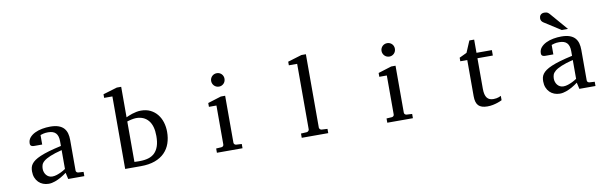

<svg xmlns="http://www.w3.org/2000/svg" viewBox="-47 -1229 5562 1734"><g transform="rotate(-10 2734.5 -362.5)"><path d="M458.5 -267.1Q391.1 -250 351.6 -233.4Q312 -216.8 291.7 -200Q271.5 -183.1 265.9 -165.8Q260.3 -148.4 260.3 -129.9Q260.3 -114.3 265.4 -99.4Q270.5 -84.5 280 -72.8Q289.6 -61 303.5 -54Q317.4 -46.9 335.4 -46.9Q355.5 -46.9 377.2 -54.2Q398.9 -61.5 417 -70.3Q438 -80.6 458.5 -94.2ZM471.7 0 458.5 -59.1Q432.1 -39.1 404.3 -23.4Q392.1 -16.6 378.4 -10.3Q364.7 -3.9 350.3 1.2Q335.9 6.3 321 9.3Q306.2 12.2 291.5 12.2Q264.2 12.2 240.5 2.9Q216.8 -6.3 199.2 -23.9Q181.6 -41.5 171.6 -66.4Q161.6 -91.3 161.6 -123Q161.6 -141.6 165.3 -158.2Q168.9 -174.8 180.2 -190.4Q191.4 -206.1 211.7 -220.5Q231.9 -234.9 264.9 -249Q297.9 -263.2 345.5 -277.1Q393.1 -291 458.5 -305.2V-348.1Q458.5 -398.4 436 -422.6Q413.6 -446.8 365.2 -446.8Q338.9 -446.8 320.3 -441.9Q301.8 -437 294.4 -434.1V-347.2H221.7Q214.8 -347.2 208.3 -348.1Q201.7 -349.1 196.3 -352.3Q190.9 -355.5 187.7 -361.1Q184.6 -366.7 184.6 -376Q184.6 -406.7 203.1 -429Q221.7 -451.2 251.5 -465.8Q281.2 -480.5 318.4 -487.3Q355.5 -494.1 392.6 -494.1Q439 -494.1 469.5 -482.9Q500 -471.7 517.8 -451.7Q535.6 -431.6 543 -404.3Q550.3 -377 550.3 -344.2V-64Q550.3 -54.7 556.4 -48.8Q562.5 -43 571.3 -42L619.6 -39.1V0Z M1425.3 -264.2Q1425.3 -207.5 1408.7 -159.4Q1392.1 -111.3 1357.2 -75.7Q1322.3 -40 1267.8 -20Q1213.4 0 1138.2 0H994.1V-665H918.5V-698.2L1047.4 -736.8H1087.4V-457Q1096.2 -460.9 1110.4 -467.3Q1124.5 -473.6 1142.8 -479.5Q1161.1 -485.4 1182.1 -489.7Q1203.1 -494.1 1225.1 -494.1Q1274.4 -494.1 1311.8 -475.6Q1349.1 -457 1374.5 -425.3Q1399.9 -393.6 1412.6 -351.8Q1425.3 -310.1 1425.3 -264.2ZM1323.2 -244.1Q1323.2 -338.4 1283 -386.7Q1242.7 -435.1 1170.4 -435.1Q1162.1 -435.1 1150.9 -433.6Q1139.6 -432.1 1128.2 -429.7Q1116.7 -427.2 1105.7 -424.3Q1094.7 -421.4 1087.4 -418.9V-47.9Q1095.7 -47.4 1104.5 -47.4Q1111.8 -46.9 1120.1 -46.9H1136.2Q1180.7 -46.9 1215.3 -57.1Q1250 -67.4 1273.9 -90.8Q1297.9 -114.3 1310.5 -151.9Q1323.2 -189.5 1323.2 -244.1Z M1835.4 0V-39.1L1884.3 -42Q1893.6 -43 1899.4 -48.8Q1905.3 -54.7 1905.3 -64V-420.9H1836.4V-456.1L1958.5 -494.1H1998V-64Q1998 -54.7 2004.2 -48.8Q2010.3 -43 2019 -42L2070.3 -39.1V0ZM2019 -647Q2019 -634.3 2014.4 -622.8Q2009.8 -611.3 2001.5 -603Q1993.2 -594.7 1982.2 -589.8Q1971.2 -585 1958.5 -585Q1945.8 -585 1934.3 -589.8Q1922.9 -594.7 1914.6 -603Q1906.2 -611.3 1901.4 -622.8Q1896.5 -634.3 1896.5 -647Q1896.5 -659.7 1901.4 -670.9Q1906.2 -682.1 1914.6 -690.4Q1922.9 -698.7 1934.3 -703.4Q1945.8 -708 1958.5 -708Q1971.2 -708 1982.2 -703.4Q1993.2 -698.7 2001.5 -690.4Q2009.8 -682.1 2014.4 -670.9Q2019 -659.7 2019 -647Z M2613.3 0V-39.1L2666.5 -42Q2673.3 -42 2680.9 -49.1Q2688.5 -56.2 2688.5 -63V-665H2612.3V-698.2L2740.2 -736.8H2781.2V-63Q2781.2 -56.2 2788.3 -49.1Q2795.4 -42 2802.2 -42L2856.4 -39.1V0Z M3397.9 0V-39.1L3446.8 -42Q3456.1 -43 3461.9 -48.8Q3467.8 -54.7 3467.8 -64V-420.9H3398.9V-456.1L3521 -494.1H3560.5V-64Q3560.5 -54.7 3566.7 -48.8Q3572.8 -43 3581.5 -42L3632.8 -39.1V0ZM3581.5 -647Q3581.5 -634.3 3576.9 -622.8Q3572.3 -611.3 3564 -603Q3555.7 -594.7 3544.7 -589.8Q3533.7 -585 3521 -585Q3508.3 -585 3496.8 -589.8Q3485.4 -594.7 3477.1 -603Q3468.8 -611.3 3463.9 -622.8Q3459 -634.3 3459 -647Q3459 -659.7 3463.9 -670.9Q3468.8 -682.1 3477.1 -690.4Q3485.4 -698.7 3496.8 -703.4Q3508.3 -708 3521 -708Q3533.7 -708 3544.7 -703.4Q3555.7 -698.7 3564 -690.4Q3572.3 -682.1 3576.9 -670.9Q3581.5 -659.7 3581.5 -647Z M4449.7 -21Q4431.2 -11.7 4409.2 -4.4Q4390.6 2 4366.2 7.1Q4341.8 12.2 4314.9 12.2Q4258.3 12.2 4232.9 -14.2Q4207.5 -40.5 4207.5 -100.1V-432.1H4143.6V-464.8L4211.9 -497.1L4256.8 -603H4300.8V-481.9H4441.9V-432.1H4300.8V-152.8Q4300.8 -123 4305.9 -102.3Q4311 -81.5 4321 -68.6Q4331.1 -55.7 4345.9 -49.8Q4360.8 -43.9 4380.9 -43.9Q4395.5 -43.9 4408 -46.4Q4420.4 -48.8 4429.7 -52.2Q4440.4 -56.2 4449.7 -61Z M5146 -267.1Q5078.6 -250 5039.1 -233.4Q4999.5 -216.8 4979.2 -200Q4959 -183.1 4953.4 -165.8Q4947.8 -148.4 4947.8 -129.9Q4947.8 -114.3 4952.9 -99.4Q4958 -84.5 4967.5 -72.8Q4977.1 -61 4991 -54Q5004.9 -46.9 5022.9 -46.9Q5043 -46.9 5064.7 -54.2Q5086.4 -61.5 5104.5 -70.3Q5125.5 -80.6 5146 -94.2ZM5159.2 0 5146 -59.1Q5119.6 -39.1 5091.8 -23.4Q5079.6 -16.6 5065.9 -10.3Q5052.2 -3.9 5037.8 1.2Q5023.4 6.3 5008.5 9.3Q4993.7 12.2 4979 12.2Q4951.7 12.2 4928 2.9Q4904.3 -6.3 4886.7 -23.9Q4869.1 -41.5 4859.1 -66.4Q4849.1 -91.3 4849.1 -123Q4849.1 -141.6 4852.8 -158.2Q4856.4 -174.8 4867.7 -190.4Q4878.9 -206.1 4899.2 -220.5Q4919.4 -234.9 4952.4 -249Q4985.4 -263.2 5033 -277.1Q5080.6 -291 5146 -305.2V-348.1Q5146 -398.4 5123.5 -422.6Q5101.1 -446.8 5052.7 -446.8Q5026.4 -446.8 5007.8 -441.9Q4989.3 -437 4981.9 -434.1V-347.2H4909.2Q4902.3 -347.2 4895.8 -348.1Q4889.2 -349.1 4883.8 -352.3Q4878.4 -355.5 4875.2 -361.1Q4872.1 -366.7 4872.1 -376Q4872.1 -406.7 4890.6 -429Q4909.2 -451.2 4939 -465.8Q4968.8 -480.5 5005.9 -487.3Q5043 -494.1 5080.1 -494.1Q5126.5 -494.1 5157 -482.9Q5187.5 -471.7 5205.3 -451.7Q5223.1 -431.6 5230.5 -404.3Q5237.8 -377 5237.8 -344.2V-64Q5237.8 -54.7 5243.9 -48.8Q5250 -43 5258.8 -42L5307.1 -39.1V0ZM5095.2 -550.8 4943.4 -647.9Q4932.6 -654.8 4926.5 -664.6Q4920.4 -674.3 4920.4 -688Q4920.4 -695.8 4922.9 -703.9Q4925.3 -711.9 4930.7 -718.3Q4936 -724.6 4944.8 -728.8Q4953.6 -732.9 4966.3 -732.9Q4977.1 -732.9 4984.4 -731.2Q4991.7 -729.5 4997.6 -726.1Q5003.4 -722.7 5008.3 -717.5Q5013.2 -712.4 5018.6 -706.1L5152.3 -550.8Z"/></g></svg>

Font: BabelStone Ogham Fixed
Style: Regular
Weight: 400
Monospace: yes
Designer: Andrew West
Foundry: BabelStone
Version: Version 2.02 March 14, 2022